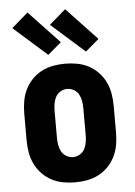

<svg xmlns="http://www.w3.org/2000/svg" viewBox="-55 -814 609 864"><g transform="rotate(-5 250.0 -382.0)"><path d="M250 8Q223 8 195.5 3Q168 -2 143.5 -15Q119 -28 100 -48Q81 -68 69 -93Q57 -118 52.5 -145.5Q48 -173 48 -200V-320Q48 -347 52.5 -374.5Q57 -402 69 -427Q81 -452 100 -472Q119 -492 143.5 -505Q168 -518 195.5 -523Q223 -528 250 -528Q277 -528 304.5 -523Q332 -518 356.5 -505Q381 -492 400 -472Q419 -452 431 -427Q443 -402 447.5 -374.5Q452 -347 452 -320V-200Q452 -173 447.5 -145.5Q443 -118 431 -93Q419 -68 400 -48Q381 -28 356.5 -15Q332 -2 304.5 3Q277 8 250 8ZM250 -106Q266 -106 280.5 -114.5Q295 -123 302.5 -137.5Q310 -152 312.5 -168Q315 -184 315 -200V-320Q315 -336 312.5 -352Q310 -368 302.5 -382.5Q295 -397 280.5 -405.5Q266 -414 250 -414Q234 -414 219.5 -405.5Q205 -397 197.5 -382.5Q190 -368 187.5 -352Q185 -336 185 -320V-200Q185 -184 187.5 -168Q190 -152 197.5 -137.5Q205 -123 219.5 -114.5Q234 -106 250 -106ZM349 -574 198 -708 272 -772 410 -626 375 -596ZM179 -574 28 -708 102 -772 240 -626Z"/></g></svg>

Font: Iosevka Curly Heavy
Style: Regular
Weight: 900
Monospace: yes
Designer: Belleve Invis
Foundry: Belleve Invis
Version: Version 22.1.2; ttfautohint (v1.8.4)